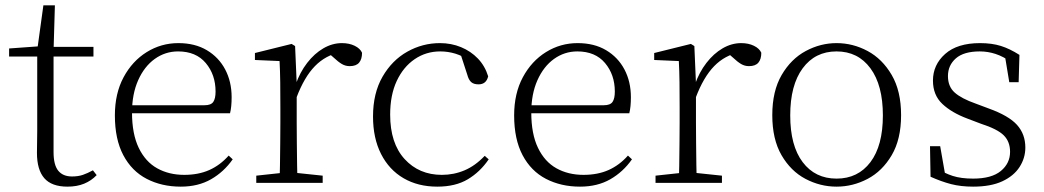

<svg xmlns="http://www.w3.org/2000/svg" viewBox="-20 -683 3900 717"><path d="M149 -472V-508H329V-472ZM232 14Q173 14 145.5 -17.5Q118 -49 118 -112Q118 -135 118.5 -152.5Q119 -170 119 -196V-472H14V-502L139 -511L119 -496L142 -663H185L180 -493V-481V-115Q180 -67 197.5 -45.5Q215 -24 249 -24Q272 -24 289.5 -30Q307 -36 327 -47L341 -29Q321 -8 294 3Q267 14 232 14Z M655 14Q584 14 528 -15Q472 -44 440.5 -103.5Q409 -163 409 -252Q409 -334 441.5 -394.5Q474 -455 528 -488.5Q582 -522 646 -522Q708 -522 752.5 -495.5Q797 -469 821 -423.5Q845 -378 845 -320Q845 -283 839 -260H439V-290H744Q768 -290 776.5 -302.5Q785 -315 785 -341Q785 -404 748.5 -447.5Q712 -491 645 -491Q597 -491 558 -463Q519 -435 496 -383.5Q473 -332 473 -263Q473 -183 498 -131Q523 -79 567 -54.5Q611 -30 668 -30Q721 -30 761.5 -48Q802 -66 834 -102L849 -88Q816 -41 768 -13.5Q720 14 655 14Z M937 0V-27L1048 -39H1071L1185 -27V0ZM1024 0Q1025 -24 1025.5 -64.5Q1026 -105 1026.5 -149Q1027 -193 1027 -226V-281Q1027 -333 1026.5 -375.5Q1026 -418 1024 -455L932 -459V-485L1069 -519L1082 -511L1088 -371V-370V-226Q1088 -193 1088.5 -149Q1089 -105 1089.5 -64.5Q1090 -24 1091 0ZM1087 -318 1070 -367H1084Q1100 -413 1127 -448Q1154 -483 1187.5 -502.5Q1221 -522 1257 -522Q1284 -522 1304.5 -512Q1325 -502 1332 -486Q1332 -462 1321 -449Q1310 -436 1286 -436Q1270 -436 1256.5 -444Q1243 -452 1226 -468L1203 -488H1252Q1196 -477 1156 -436Q1116 -395 1087 -318Z M1613 14Q1541 14 1487 -17.5Q1433 -49 1403 -108Q1373 -167 1373 -248Q1373 -335 1408.5 -396.5Q1444 -458 1501 -490Q1558 -522 1623 -522Q1665 -522 1701.5 -507Q1738 -492 1764.5 -464.5Q1791 -437 1803 -398Q1796 -368 1767 -368Q1749 -368 1739.5 -376.5Q1730 -385 1725 -404L1697 -490L1740 -452Q1709 -474 1681 -482.5Q1653 -491 1624 -491Q1571 -491 1528.5 -462Q1486 -433 1461.5 -380.5Q1437 -328 1437 -255Q1437 -148 1491 -89Q1545 -30 1630 -30Q1675 -30 1715 -47Q1755 -64 1790 -101L1805 -88Q1773 -41 1727 -13.5Q1681 14 1613 14Z M2146 14Q2075 14 2019 -15Q1963 -44 1931.5 -103.5Q1900 -163 1900 -252Q1900 -334 1932.5 -394.5Q1965 -455 2019 -488.5Q2073 -522 2137 -522Q2199 -522 2243.5 -495.5Q2288 -469 2312 -423.5Q2336 -378 2336 -320Q2336 -283 2330 -260H1930V-290H2235Q2259 -290 2267.5 -302.5Q2276 -315 2276 -341Q2276 -404 2239.5 -447.5Q2203 -491 2136 -491Q2088 -491 2049 -463Q2010 -435 1987 -383.5Q1964 -332 1964 -263Q1964 -183 1989 -131Q2014 -79 2058 -54.5Q2102 -30 2159 -30Q2212 -30 2252.5 -48Q2293 -66 2325 -102L2340 -88Q2307 -41 2259 -13.5Q2211 14 2146 14Z M2428 0V-27L2539 -39H2562L2676 -27V0ZM2515 0Q2516 -24 2516.5 -64.5Q2517 -105 2517.5 -149Q2518 -193 2518 -226V-281Q2518 -333 2517.5 -375.5Q2517 -418 2515 -455L2423 -459V-485L2560 -519L2573 -511L2579 -371V-370V-226Q2579 -193 2579.5 -149Q2580 -105 2580.5 -64.5Q2581 -24 2582 0ZM2578 -318 2561 -367H2575Q2591 -413 2618 -448Q2645 -483 2678.5 -502.5Q2712 -522 2748 -522Q2775 -522 2795.5 -512Q2816 -502 2823 -486Q2823 -462 2812 -449Q2801 -436 2777 -436Q2761 -436 2747.5 -444Q2734 -452 2717 -468L2694 -488H2743Q2687 -477 2647 -436Q2607 -395 2578 -318Z M3104 14Q3043 14 2988 -15Q2933 -44 2898.5 -103.5Q2864 -163 2864 -253Q2864 -343 2899 -403Q2934 -463 2989 -492.5Q3044 -522 3104 -522Q3165 -522 3220 -492.5Q3275 -463 3310 -403Q3345 -343 3345 -253Q3345 -163 3310 -103.5Q3275 -44 3220 -15Q3165 14 3104 14ZM3104 -16Q3184 -16 3230.5 -77.5Q3277 -139 3277 -252Q3277 -365 3230.5 -428Q3184 -491 3104 -491Q3024 -491 2977.5 -428Q2931 -365 2931 -252Q2931 -139 2977.5 -77.5Q3024 -16 3104 -16Z M3614 14Q3568 14 3531.5 4.5Q3495 -5 3455 -23L3453 -137H3491L3512 -17L3480 -18V-54Q3507 -36 3538 -26Q3569 -16 3614 -16Q3683 -16 3717.5 -44.5Q3752 -73 3752 -116Q3752 -154 3728.5 -177.5Q3705 -201 3643 -221L3593 -240Q3534 -262 3499 -295Q3464 -328 3464 -382Q3464 -441 3509.5 -481.5Q3555 -522 3640 -522Q3684 -522 3717.5 -511.5Q3751 -501 3787 -478L3784 -376H3749L3731 -485L3758 -483V-450Q3727 -472 3698 -481.5Q3669 -491 3639 -491Q3579 -491 3549.5 -465Q3520 -439 3520 -399Q3520 -360 3545 -337.5Q3570 -315 3624 -296L3672 -278Q3747 -251 3778 -216.5Q3809 -182 3809 -132Q3809 -93 3787.5 -59.5Q3766 -26 3723 -6Q3680 14 3614 14Z"/></svg>

Font: Noto Serif HK ExtraLight
Style: Regular
Weight: 200
Designer: Ryoko NISHIZUKA 西塚涼子 (kana & ideographs); Frank Grießhammer (Latin, Greek & Cyrillic); Wenlong ZHANG 张文龙 (bopomofo); San
Foundry: Adobe
Version: Version 2.002-H1;hotconv 1.1.0;makeotfexe 2.6.0